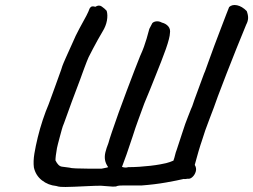

<svg xmlns="http://www.w3.org/2000/svg" viewBox="-20 -725 1009 765"><path d="M241 20Q231 20 222 19.5Q213 19 204 16Q172 13 147 -6.5Q122 -26 115 -58Q112 -82 117 -113Q122 -143 130.5 -178Q139 -213 150.5 -247.5Q162 -282 174 -310Q179 -324 185.5 -341.5Q192 -359 199 -378.5Q206 -398 212.5 -416Q219 -434 224 -448Q228 -462 233 -473.5Q238 -485 243 -496.5Q248 -508 254 -521Q260 -534 268 -552Q281 -583 296.5 -611.5Q312 -640 324 -662Q329 -671 332 -678.5Q335 -686 337 -691Q342 -699 347.5 -699.5Q353 -700 360 -698Q374 -707 385.5 -699Q397 -691 405 -682Q410 -665 406 -643Q402 -621 389 -600Q380 -585 370 -567Q360 -549 350.5 -531Q341 -513 333 -497Q330 -491 325.5 -479Q321 -467 316 -454Q311 -441 307 -429.5Q303 -418 300 -410Q283 -366 266.5 -321Q250 -276 235 -234Q230 -223 226 -208Q222 -193 218 -178.5Q214 -164 211 -152Q208 -140 207 -135Q204 -118 202.5 -106Q201 -94 201 -86Q212 -63 226.5 -61Q241 -59 257 -57Q261 -55 283 -54Q305 -53 333 -53Q361 -53 385 -53Q393 -55 399.5 -56Q406 -57 411 -59Q401 -73 398.5 -87.5Q396 -102 400 -118.5Q404 -135 412 -155Q415 -167 426 -199.5Q437 -232 452.5 -275.5Q468 -319 485 -363.5Q502 -408 516 -445Q530 -482 538 -501Q548 -523 553.5 -538.5Q559 -554 564 -570.5Q569 -587 575 -610L587 -633Q593 -639 603.5 -640Q614 -641 625 -635Q641 -631 650.5 -620Q660 -609 657 -592Q657 -585 653 -569Q649 -553 641 -530Q633 -507 622.5 -480.5Q612 -454 600.5 -425Q589 -396 577.5 -367.5Q566 -339 555 -313Q543 -280 531 -247.5Q519 -215 509 -183Q497 -146 484.5 -110.5Q472 -75 466 -60Q472 -58 478 -57.5Q484 -57 491 -59Q512 -59 535 -60.5Q558 -62 579.5 -64.5Q601 -67 617.5 -70Q634 -73 642 -75Q650 -77 657 -79.5Q664 -82 671 -85Q675 -96 677.5 -107Q680 -118 684 -128Q696 -163 707 -198Q718 -233 729 -260Q736 -279 741 -290.5Q746 -302 746 -302Q748 -309 755 -328.5Q762 -348 771 -372Q780 -396 787 -415.5Q794 -435 797 -441Q801 -452 811 -480Q821 -508 834 -543Q847 -578 860 -611.5Q873 -645 882 -669Q891 -693 893 -697Q905 -708 924.5 -704Q944 -700 963 -681Q969 -665 968.5 -652.5Q968 -640 961 -627Q943 -583 922.5 -532.5Q902 -482 883 -432.5Q864 -383 848 -341Q832 -295 814.5 -250.5Q797 -206 783 -160Q782 -157 778.5 -146.5Q775 -136 771 -122Q767 -108 763 -93.5Q759 -79 756 -68Q764 -55 760 -41.5Q756 -28 746.5 -19.5Q737 -11 728 -13Q726 -13 721.5 -12Q717 -11 712 -12Q687 -6 642 2Q597 10 544 14Q532 14 510.5 14Q489 14 470.5 14Q452 14 447 16Q443 19 429 18.5Q415 18 401.5 16.5Q388 15 382 15Q361 15 331.5 16.5Q302 18 276.5 19Q251 20 241 20Z"/></svg>

Font: Caveat SemiBold
Style: Regular
Weight: 600
Designer: Pablo Impallari
Foundry: Pablo Impallari
Version: Version 2.000